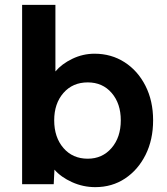

<svg xmlns="http://www.w3.org/2000/svg" viewBox="-20 -760 686 790"><path d="M372 10Q322 10 276.5 -10.5Q231 -31 204 -62L201 -2H71V-740H208V-466Q234 -497 277.5 -518Q321 -539 369 -539Q438 -539 492.5 -504Q547 -469 578.5 -407Q610 -345 610 -265Q610 -185 579 -123Q548 -61 494.5 -25.5Q441 10 372 10ZM341 -107Q401 -107 439 -151Q477 -195 477 -265Q477 -334 439.5 -377.5Q402 -421 341 -421Q279 -421 241 -377.5Q203 -334 203 -265Q203 -195 241 -151Q279 -107 341 -107Z"/></svg>

Font: Lexend SemiBold
Style: Regular
Weight: 600
Designer: Bonnie Shaver-Troup, Thomas Jockin
Foundry: Lexend
Version: Version 1.005; ttfautohint (v1.8.3)